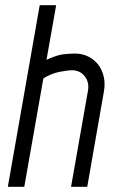

<svg xmlns="http://www.w3.org/2000/svg" viewBox="-20 -715 464 735"><path d="M252 0 317 -369Q322 -401 304 -423.5Q286 -446 256 -446Q239 -446 208 -440Q177 -434 146 -415L73 0H10L132 -695H195L158 -486Q199 -505 225 -507.5Q251 -510 267 -510Q295 -510 318 -498.5Q341 -487 356 -467.5Q371 -448 377 -422Q383 -396 378 -366L314 0Z"/></svg>

Font: Marvel
Style: Bold Italic
Weight: 700
Italic angle: -12°
Designer: Carolina Trebol
Foundry: Carolina Trebol
Version: Version 1.001